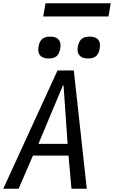

<svg xmlns="http://www.w3.org/2000/svg" viewBox="-24 -1157 699 1177"><path d="M328.5 -725H428.5L508 0H414L396 -203H178L90 0H-4ZM390.5 -275 365.5 -633H361.5L211.5 -275ZM210.5 -853Q210.5 -862 213 -875.5Q219.5 -906 236.2 -919.2Q253 -932.5 284 -932.5Q315.5 -932.5 331.2 -918.5Q347 -904.5 347 -878Q347 -869 344.5 -855Q338.5 -825.5 322 -812Q305.5 -798.5 275 -798.5Q243.5 -798.5 227 -812.2Q210.5 -826 210.5 -853ZM451.5 -853.5Q451.5 -862 454 -875.5Q460.5 -906 477.5 -919.2Q494.5 -932.5 526 -932.5Q556 -932.5 572.5 -919.2Q589 -906 589 -878.5Q589 -869 586.5 -855Q580.5 -825.5 563.8 -812Q547 -798.5 516.5 -798.5Q484.5 -798.5 468 -812.8Q451.5 -827 451.5 -853.5ZM255 -1137H655L641 -1056H241Z"/></svg>

Font: JuliaMono Italic
Style: Regular
Weight: 400
Italic angle: -9°
Monospace: yes
Designer: cormullion
Foundry: corm
Version: Version 0.049; ttfautohint (v1.8.4)